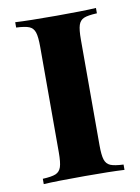

<svg xmlns="http://www.w3.org/2000/svg" viewBox="-73 -659 518 710"><g transform="rotate(-10 186.0 -304.0)"><path d="M261.7 -502V-106Q261.7 -68.4 267.3 -51.3Q272.9 -34.2 288.1 -27.8Q303.2 -21.5 336.9 -20V0Q285.2 -2.9 188.5 -2.9Q83 -2.9 33.7 0V-20Q67.4 -21.5 82.5 -27.8Q97.7 -34.2 103.3 -51.3Q108.9 -68.4 108.9 -106V-502Q108.9 -539.6 103.3 -556.6Q97.7 -573.7 82.5 -580.1Q67.4 -586.4 33.7 -587.9V-607.9Q82.5 -605 188.5 -605Q285.2 -605 336.9 -607.9V-587.9Q302.7 -586.4 287.8 -580.1Q272.9 -573.7 267.3 -556.9Q261.7 -540 261.7 -502Z"/></g></svg>

Font: TypoPRO Playfair Display SC
Style: Bold
Weight: 700
Designer: Claus Eggers Sørensen
Foundry: Claus Eggers Sørensen
Version: Version 1.004;PS 001.004;hotconv 1.0.70;makeotf.lib2.5.58329